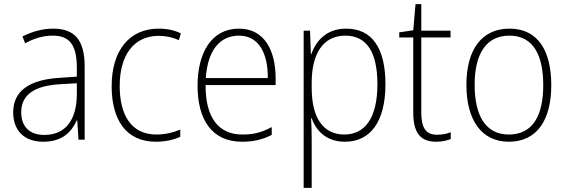

<svg xmlns="http://www.w3.org/2000/svg" viewBox="-20 -771 2750 932"><path d="M238 -632C185 -632 134 -617 89 -594L102 -561C150 -587 193 -598 236 -598C316 -598 353 -555 353 -442V-399L267 -393C125 -384 44 -331 44 -226C44 -142 93 -83 190 -83C282 -83 327 -130 353 -187H355L361 -93H391V-448C391 -577 342 -632 238 -632ZM270 -362 353 -367V-312C352 -194 302 -116 195 -116C124 -116 83 -156 83 -226C83 -313 150 -355 270 -362Z M737 -83C783 -83 825 -93 855 -107V-142C820 -127 780 -118 739 -118C614 -118 561 -217 561 -354C561 -506 632 -597 750 -597C782 -597 816 -591 848 -576L858 -609C827 -624 792 -632 750 -632C609 -632 522 -527 522 -353C522 -189 592 -83 737 -83Z M1140 -632C1006 -632 939 -514 939 -355C939 -192 1007 -83 1155 -83C1212 -83 1255 -94 1299 -116V-154C1247 -127 1210 -118 1156 -118C1039 -118 977 -203 978 -358H1318V-390C1318 -524 1265 -632 1140 -632ZM1140 -598C1237 -598 1281 -511 1280 -392H979C988 -528 1048 -598 1140 -598Z M1660 -632C1565 -632 1514 -573 1491 -508H1489L1485 -622H1454V141H1493V-94C1493 -129 1492 -166 1490 -197H1493C1514 -137 1564 -83 1654 -83C1777 -83 1851 -179 1851 -362C1851 -541 1784 -632 1660 -632ZM1656 -598C1761 -598 1812 -517 1812 -362C1812 -196 1750 -118 1651 -118C1552 -118 1493 -195 1493 -344V-370C1493 -511 1549 -598 1656 -598Z M2102 -117C2043 -117 2025 -155 2025 -228V-589H2167V-622H2025V-751H1997L1986 -624L1918 -614V-589H1986V-226C1986 -132 2016 -83 2097 -83C2127 -83 2149 -89 2168 -96V-129C2150 -122 2128 -117 2102 -117Z M2656 -358C2656 -521 2594 -632 2453 -632C2319 -632 2244 -531 2244 -359C2244 -190 2316 -83 2450 -83C2588 -83 2656 -190 2656 -358ZM2284 -359C2284 -510 2340 -598 2453 -598C2571 -598 2617 -499 2617 -358C2617 -208 2565 -118 2450 -118C2337 -118 2284 -210 2284 -359Z"/></svg>

Font: Noto Sans Kannada UI SemiCondensed ExtraLight
Style: Regular
Weight: 200
Width: 4
Designer: Jelle Bosma - Monotype Design Team
Foundry: Monotype Imaging Inc.
Version: Version 2.005